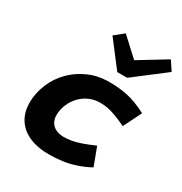

<svg xmlns="http://www.w3.org/2000/svg" viewBox="-180 -895 986 1041"><g transform="rotate(30 313.5 -374.5)"><path d="M377 -368Q340 -368 310 -355Q280 -342 257 -319Q231 -293 217 -259.5Q203 -226 203 -193Q203 -152 228.5 -130Q254 -108 294 -108Q318 -108 342.5 -112Q367 -116 399 -127Q431 -138 477 -158L519 -46Q480 -25 440.5 -11.5Q401 2 360 8Q319 14 275 14Q164 14 103.5 -37Q43 -88 43 -178Q43 -237 67 -295Q91 -353 135 -397Q177 -439 234.5 -464.5Q292 -490 365 -490Q423 -490 476.5 -479Q530 -468 600 -432L544 -319Q502 -339 473 -349.5Q444 -360 422 -364Q400 -368 377 -368ZM627 -706 434 -558H395L408 -653L589 -763ZM250 -717 307 -763 426 -653 411 -558H372Z"/></g></svg>

Font: Intel One Mono Light
Style: Italic
Weight: 300
Italic angle: -16°
Monospace: yes
Designer: Fred Shallcrass
Foundry: Frere-Jones Type LLC
Version: Version 1.004